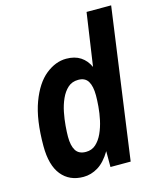

<svg xmlns="http://www.w3.org/2000/svg" viewBox="-111 -801 730 890"><g transform="rotate(-15 254.0 -355.5)"><path d="M179 12Q112 12 74 -35Q36 -82 36 -174Q36 -301 66 -381.5Q96 -462 143.5 -500Q191 -538 242 -538Q283 -538 310.5 -520Q338 -502 353 -469L390 -723H508L408 0H311V-76Q283 -29 249.5 -8.5Q216 12 179 12ZM220 -97Q248 -97 267.5 -114.5Q287 -132 300 -160.5Q313 -189 320 -221.5Q327 -254 329.5 -285Q332 -316 332 -338Q332 -382 318 -405.5Q304 -429 271 -429Q241 -429 221 -411Q201 -393 188 -364Q175 -335 168.5 -302Q162 -269 159.5 -238Q157 -207 157 -186Q157 -143 171.5 -120Q186 -97 220 -97Z"/></g></svg>

Font: Archivo Narrow
Style: Bold Italic
Weight: 700
Italic angle: -8°
Designer: Hector Gatti
Foundry: Omnibus-Type
Version: Version 3.002